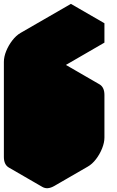

<svg xmlns="http://www.w3.org/2000/svg" viewBox="-63 -920 603 991"><path d="M303 -430 390 -480Q424 -500 450 -485Q476 -470 476 -430V-210Q476 -184 464 -154Q452 -124 432.5 -98.5Q413 -73 390 -60L217 40Q182 60 156 45Q130 30 130 -10V-500Q130 -527 142 -556.5Q154 -586 174 -611.5Q194 -637 217 -650L476 -800V-700L217 -550V-280Q217 -307 229 -336.5Q241 -366 260.5 -391.5Q280 -417 303 -430ZM217 -60 390 -160V-380L217 -280ZM390 -380V-160L217 -260V-480ZM390 -160 217 -60 43 -160 217 -260ZM450 -485Q424 -500 390 -480L303 -430Q280 -417 260.5 -391.5Q241 -366 229 -336.5Q217 -307 217 -280L43 -380Q43 -407 55 -436.5Q67 -466 87 -491.5Q107 -517 130 -530L217 -580Q251.4 -600 277 -585ZM476 -800 217 -650Q194 -637 174 -611.5Q154 -586 142 -556.5Q130 -527 130 -500V-10Q130 30 156 45L-17 -55Q-43 -70 -43 -110V-600Q-43 -627 -31 -656.5Q-19 -686 0.7 -711.5Q20.4 -737 43 -750L303 -900Z"/></svg>

Font: Nabla Normal
Style: Regular
Weight: 400
Designer: Arthur Reinders Folmer
Version: Version 1.000